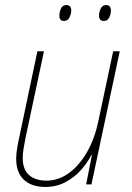

<svg xmlns="http://www.w3.org/2000/svg" viewBox="-20 -730 522 760"><path d="M160 10Q105 10 74.5 -18.5Q44 -47 44 -102Q44 -120 48 -144Q52 -168 57 -190L128 -527H154L81 -184Q77 -163 73.5 -143Q70 -123 70 -105Q70 -59 95 -37Q120 -15 164 -15Q212 -15 253.5 -45.5Q295 -76 325 -129Q355 -182 369 -249L428 -527H454L342 0H321L344 -117H342Q327 -87 301 -57.5Q275 -28 239 -9Q203 10 160 10ZM391 -647Q372 -647 372 -669Q372 -681 378.5 -695.5Q385 -710 400 -710Q419 -710 419 -688Q419 -675 412.5 -661Q406 -647 391 -647ZM233 -647Q215 -647 215 -669Q215 -681 221 -695.5Q227 -710 243 -710Q262 -710 262 -688Q262 -675 255 -661Q248 -647 233 -647Z"/></svg>

Font: Noto Sans SemiCondensed Thin
Style: Italic
Weight: 100
Width: 4
Italic angle: -12°
Designer: Monotype Design Team
Foundry: Monotype Imaging Inc.
Version: Version 2.013; ttfautohint (v1.8.4.7-5d5b)